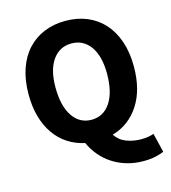

<svg xmlns="http://www.w3.org/2000/svg" viewBox="-122 -763 929 1043"><g transform="rotate(-15 342.0 -241.0)"><path d="M342 -108Q409 -108 448 -166Q487 -224 487 -329Q487 -427 448 -482Q409 -537 342 -537Q275 -537 236 -482Q197 -427 197 -329Q197 -224 236 -166Q275 -108 342 -108ZM557 182Q505 182 461 168.5Q417 155 381.5 131.5Q346 108 319 75.5Q292 43 275 5Q223 -6 180.5 -33.5Q138 -61 108 -104Q78 -147 62 -203.5Q46 -260 46 -329Q46 -409 67.5 -471.5Q89 -534 128 -576.5Q167 -619 221.5 -641.5Q276 -664 342 -664Q408 -664 462.5 -641.5Q517 -619 556 -576Q595 -533 616.5 -470.5Q638 -408 638 -329Q638 -197 582 -112Q526 -27 431 0Q454 35 493 49.5Q532 64 574 64Q595 64 613.5 61Q632 58 646 53L672 160Q654 169 624.5 175.5Q595 182 557 182Z"/></g></svg>

Font: hySource Sans Pro
Style: Bold
Weight: 700
Designer: Paul D. Hunt
Foundry: Adobe Systems Incorporated
Version: Version 2.021;PS 2.000;hotconv 1.0.86;makeotf.lib2.5.63406